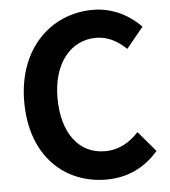

<svg xmlns="http://www.w3.org/2000/svg" viewBox="-54 -803 765 866"><g transform="rotate(-5 328.5 -370.0)"><path d="M393 14C489 14 568 -24 629 -95L551 -187C511 -144 462 -114 398 -114C281 -114 205 -211 205 -372C205 -531 289 -627 401 -627C457 -627 500 -601 538 -565L615 -659C567 -709 492 -754 398 -754C211 -754 54 -611 54 -367C54 -120 206 14 393 14Z"/></g></svg>

Font: DAIFUKU Sans JP
Style: Bold
Weight: 700
Designer: Original font ‘Source Han Sans JP’ : Ryoko NISHIZUKA  (kana, bopomofo & ideographs); Paul D. Hunt (Latin, Greek & Cyrill
Foundry: Daifuku
Version: Version 1.001